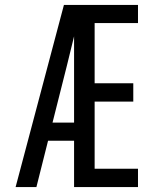

<svg xmlns="http://www.w3.org/2000/svg" viewBox="-20 -755 640 775"><path d="M43 0 238 -735H309Q295 -674 280 -612.5Q265 -551 250 -490L192 -260H279V-187H174L127 0ZM279 0V-735H537V-662H362V-419H518V-345H362V-74H537V0Z"/></svg>

Font: Nova
Style: Regular
Weight: 400
Monospace: yes
Designer: Belleve Invis
Foundry: Belleve Invis
Version: Version 24.1.4; ttfautohint (v1.8.4)